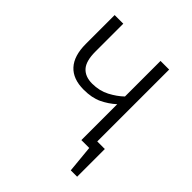

<svg xmlns="http://www.w3.org/2000/svg" viewBox="-183 -642 897 897"><g transform="rotate(45 265.0 -194.0)"><path d="M363 -523H420V-48H470V135H428L415 0H363V-237Q332 -209 295 -191.5Q258 -174 204 -174Q133 -174 96.5 -214Q60 -254 60 -332V-523H117V-339Q117 -276 141.5 -249Q166 -222 212 -222Q260 -222 298 -242Q336 -262 363 -288Z"/></g></svg>

Font: Jldddboxgfspflltxgxzjzlszac
Style: Regular
Weight: 300
Designer: Carrois Corporate & Edenspiekermann
Foundry: Carrois Corporate GbR & Edenspiekermann AG
Version: Version 2.001